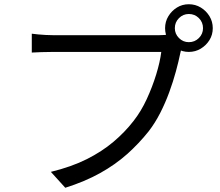

<svg xmlns="http://www.w3.org/2000/svg" viewBox="-20 -851 1040 906"><path d="M805 -718Q805 -691 824.5 -671.5Q844 -652 871 -652Q899 -652 918.5 -671.5Q938 -691 938 -718Q938 -746 918.5 -765.5Q899 -785 871 -785Q844 -785 824.5 -765.5Q805 -746 805 -718ZM759 -718Q759 -749 774.5 -774.5Q790 -800 815 -815.5Q840 -831 871 -831Q902 -831 927.5 -815.5Q953 -800 968.5 -774.5Q984 -749 984 -718Q984 -687 968.5 -662Q953 -637 927.5 -621.5Q902 -606 871 -606Q840 -606 815 -621.5Q790 -637 774.5 -662Q759 -687 759 -718ZM846 -651Q841 -641 837.5 -628.5Q834 -616 831 -601Q823 -562 810 -514Q797 -466 778.5 -415.5Q760 -365 736 -318Q712 -271 682 -232Q636 -174 580 -124Q524 -74 452 -34Q380 6 288 35L220 -40Q318 -64 389.5 -100Q461 -136 515 -181.5Q569 -227 610 -280Q646 -326 672.5 -383.5Q699 -441 717 -499.5Q735 -558 741 -606Q727 -606 688 -606Q649 -606 596 -606Q543 -606 485.5 -606Q428 -606 375 -606Q322 -606 283 -606Q244 -606 230 -606Q200 -606 175 -605Q150 -604 130 -603V-692Q144 -690 161 -688.5Q178 -687 196 -686Q214 -685 230 -685Q242 -685 273 -685Q304 -685 346.5 -685Q389 -685 437.5 -685Q486 -685 533.5 -685Q581 -685 622.5 -685Q664 -685 693 -685Q722 -685 732 -685Q743 -685 757 -686Q771 -687 785 -690Z"/></svg>

Font: Noto Sans JP Thin
Style: Regular
Weight: 400
Version: Version 2.004-H2;hotconv 1.0.118;makeotfexe 2.5.65603